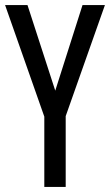

<svg xmlns="http://www.w3.org/2000/svg" viewBox="-20 -734 432 754"><path d="M197 -378 304 -714H392L238 -278V0H154V-276L0 -714H88Z"/></svg>

Font: Noto Sans Georgian ExtraCondensed
Style: Regular
Weight: 400
Width: 2
Designer: Monotype Design Team, Akaki Razmadze
Foundry: Google LLC
Version: Version 2.005; ttfautohint (v1.8.4.7-5d5b)